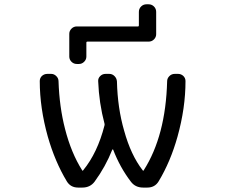

<svg xmlns="http://www.w3.org/2000/svg" viewBox="-20 -889 1040 889"><path d="M619.1 -766.6Q623 -766.6 623 -771.5V-834Q623 -848.6 633.3 -858.9Q643.6 -869.1 658.2 -869.1H668Q682.6 -869.1 692.9 -858.9Q703.1 -848.6 703.1 -834V-730.5Q703.1 -716.8 692.9 -706.5Q682.6 -696.3 668 -696.3H384.8Q379.9 -696.3 379.9 -691.4V-627Q379.9 -613.3 369.6 -603Q359.4 -592.8 345.7 -592.8H335.9Q321.3 -592.8 311 -603Q300.8 -613.3 300.8 -627V-732.4Q300.8 -746.1 311 -756.3Q321.3 -766.6 335.9 -766.6ZM360.4 -100.6Q361.3 -98.6 362.8 -98.6Q364.3 -98.6 365.2 -100.6Q431.6 -181.6 463.9 -308.6Q464.8 -312.5 463.9 -316.4Q438.5 -412.1 434.6 -512.7Q433.6 -526.4 443.8 -536.6Q454.1 -546.9 468.8 -546.9H486.3Q500 -546.9 510.3 -536.6Q520.5 -526.4 521.5 -511.7Q524.4 -388.7 554.7 -284.2Q585.9 -170.9 640.6 -100.6Q641.6 -98.6 643.6 -98.6Q645.5 -98.6 645.5 -100.6Q747.1 -259.8 753.9 -512.7Q753.9 -526.4 764.2 -536.6Q774.4 -546.9 789.1 -546.9H804.7Q818.4 -546.9 829.1 -537.1Q838.9 -527.3 838.9 -513.7Q838.9 -388.7 801.8 -255.9Q769.5 -140.6 714.8 -49.8Q697.3 -20.5 662.1 -20.5H642.6Q606.4 -20.5 585.9 -47.9Q535.2 -114.3 503.9 -196.3Q502.9 -197.3 502 -197.3Q501 -197.3 500 -196.3Q468.8 -117.2 418 -47.9Q397.5 -20.5 361.3 -20.5H341.8Q306.6 -20.5 289.1 -49.8Q234.4 -140.6 201.2 -256.8Q164.1 -389.6 164.1 -513.7Q164.1 -527.3 173.8 -537.1Q184.6 -546.9 199.2 -546.9H216.8Q230.5 -546.9 240.7 -536.6Q251 -526.4 251 -512.7Q254.9 -393.6 281.2 -292Q309.6 -180.7 360.4 -100.6Z"/></svg>

Font: Rounded-L Mgen+ 2m regular
Style: Regular
Weight: 400
Designer: [Source Han Sans]
Ryoko NISHIZUKA  (kana & ideographs); Paul D. Hunt (Latin, Greek & Cyrillic); Wenlong ZHANG  (bopomofo
Version: Version 1.059.20150602